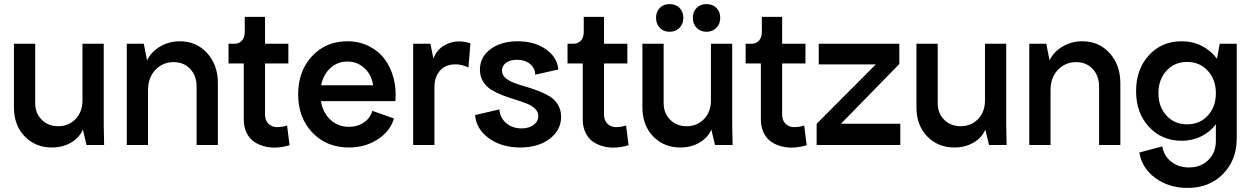

<svg xmlns="http://www.w3.org/2000/svg" viewBox="-20 -716 6185 948"><path d="M236.8 12.2Q154.3 12.2 101.6 -43Q48.8 -98.1 48.8 -186V-500H153.8V-206.1Q153.8 -157.2 185.8 -125Q217.8 -92.8 267.1 -92.8Q319.3 -92.8 353.3 -128.4Q387.2 -164.1 387.2 -219.2V-500H492.2V-100.1L494.1 0H407.2L389.2 -76.2Q372.1 -36.1 330.8 -12Q289.6 12.2 236.8 12.2Z M606 0V-500H689.9L706.1 -418Q726.6 -460.4 770.5 -486.3Q814.5 -512.2 867.7 -512.2Q949.7 -512.2 1002.7 -453.9Q1055.7 -395.5 1055.7 -306.2V0H950.7V-289.1Q950.7 -341.8 919.2 -375.5Q887.7 -409.2 837.9 -409.2Q782.7 -409.2 746.8 -370.6Q710.9 -332 710.9 -272V0Z M1409.7 1Q1377.9 10.7 1346.2 12.5Q1314.5 14.2 1285.2 6.6Q1255.9 -1 1233.2 -17.1Q1210.4 -33.2 1197 -61.3Q1183.6 -89.4 1183.6 -126V-402.8H1108.4V-500H1137.7Q1160.6 -500 1174.6 -515.9Q1188.5 -531.7 1188.5 -558.1V-632.8H1288.6V-500H1403.8V-402.8H1288.6V-149.9Q1288.6 -122.1 1304.7 -105.7Q1320.8 -89.4 1345 -88.4Q1369.1 -87.4 1397.5 -96.2Z M1702.1 12.2Q1592.3 12.2 1522.2 -61.5Q1452.1 -135.3 1452.1 -250Q1452.1 -364.7 1520.5 -438.5Q1588.9 -512.2 1695.3 -512.2Q1753.4 -512.2 1801.3 -488.3Q1849.1 -464.4 1879.2 -424.1Q1909.2 -383.8 1923.3 -330.1Q1937.5 -276.4 1932.1 -216.8H1564.5Q1574.2 -159.2 1611.8 -124.5Q1649.4 -89.8 1703.1 -89.8Q1745.6 -89.8 1777.3 -111.8Q1809.1 -133.8 1818.4 -168.9L1925.3 -130.9Q1905.8 -66.9 1844.2 -27.3Q1782.7 12.2 1702.1 12.2ZM1565.4 -294.9H1822.3Q1814.9 -347.2 1779.5 -379.6Q1744.1 -412.1 1695.3 -412.1Q1646.5 -412.1 1611.3 -379.9Q1576.2 -347.7 1565.4 -294.9Z M2020 0V-500H2105L2120.1 -426.8Q2138.2 -478.5 2190.9 -500.2Q2243.7 -522 2302.7 -502L2293 -382.8Q2263.7 -397 2233.6 -398.2Q2203.6 -399.4 2179.7 -388.2Q2155.8 -377 2140.4 -350.6Q2125 -324.2 2125 -287.1V0Z M2548.8 12.2Q2457 12.2 2394.3 -33Q2331.5 -78.1 2325.7 -147.9L2445.8 -175.8Q2448.2 -135.3 2479 -108.6Q2509.8 -82 2555.7 -82Q2591.3 -82 2614.5 -99.1Q2637.7 -116.2 2637.7 -143.1Q2637.7 -163.6 2621.8 -179.2Q2606 -194.8 2580.6 -204.8Q2555.2 -214.8 2524.4 -224.1Q2493.7 -233.4 2462.9 -245.1Q2432.1 -256.8 2406.7 -272.2Q2381.3 -287.6 2365.5 -313Q2349.6 -338.4 2349.6 -372.1Q2349.6 -434.1 2401.6 -473.1Q2453.6 -512.2 2535.6 -512.2Q2619.1 -512.2 2675 -473.1Q2731 -434.1 2736.8 -373L2622.6 -347.2Q2622.1 -379.9 2596.9 -400.4Q2571.8 -420.9 2532.7 -420.9Q2499.5 -420.9 2479 -406Q2458.5 -391.1 2458.5 -367.2Q2458.5 -347.2 2474.6 -332.3Q2490.7 -317.4 2516.4 -307.6Q2542 -297.9 2573.2 -288.8Q2604.5 -279.8 2635.7 -268.1Q2667 -256.3 2692.6 -241Q2718.3 -225.6 2734.4 -199.5Q2750.5 -173.3 2750.5 -139.2Q2750.5 -73.2 2693.8 -30.5Q2637.2 12.2 2548.8 12.2Z M3083.5 1Q3051.8 10.7 3020 12.5Q2988.3 14.2 2959 6.6Q2929.7 -1 2907 -17.1Q2884.3 -33.2 2870.8 -61.3Q2857.4 -89.4 2857.4 -126V-402.8H2782.2V-500H2811.5Q2834.5 -500 2848.4 -515.9Q2862.3 -531.7 2862.3 -558.1V-632.8H2962.4V-500H3077.6V-402.8H2962.4V-149.9Q2962.4 -122.1 2978.5 -105.7Q2994.6 -89.4 3018.8 -88.4Q3043 -87.4 3071.3 -96.2Z M3339.8 12.2Q3257.3 12.2 3204.6 -43Q3151.9 -98.1 3151.9 -186V-500H3256.8V-206.1Q3256.8 -157.2 3288.8 -125Q3320.8 -92.8 3370.1 -92.8Q3422.4 -92.8 3456.3 -128.4Q3490.2 -164.1 3490.2 -219.2V-500H3595.2V-100.1L3597.2 0H3510.3L3492.2 -76.2Q3475.1 -36.1 3433.8 -12Q3392.6 12.2 3339.8 12.2ZM3468.3 -695.8Q3498.5 -695.8 3517.3 -677Q3536.1 -658.2 3536.1 -627.9Q3536.1 -597.7 3517.1 -578.4Q3498 -559.1 3468.3 -559.1Q3438.5 -559.1 3419.7 -578.4Q3400.9 -597.7 3400.9 -627.9Q3400.9 -658.2 3419.7 -677Q3438.5 -695.8 3468.3 -695.8ZM3335 -578.4Q3315.9 -559.1 3286.1 -559.1Q3256.3 -559.1 3237.8 -578.4Q3219.2 -597.7 3219.2 -627.9Q3219.2 -658.2 3237.8 -677Q3256.3 -695.8 3286.1 -695.8Q3315.9 -695.8 3335 -677Q3354 -658.2 3354 -627.9Q3354 -597.7 3335 -578.4Z M3962.9 1Q3931.2 10.7 3899.4 12.5Q3867.7 14.2 3838.4 6.6Q3809.1 -1 3786.4 -17.1Q3763.7 -33.2 3750.2 -61.3Q3736.8 -89.4 3736.8 -126V-402.8H3661.6V-500H3690.9Q3713.9 -500 3727.8 -515.9Q3741.7 -531.7 3741.7 -558.1V-632.8H3841.8V-500H3957V-402.8H3841.8V-149.9Q3841.8 -122.1 3857.9 -105.7Q3874 -89.4 3898.2 -88.4Q3922.4 -87.4 3950.7 -96.2Z M4012.2 0V-105L4304.2 -397.9H4022.5V-500H4420.4V-399.9L4132.3 -105H4425.3V0Z M4692.9 12.2Q4610.4 12.2 4557.6 -43Q4504.9 -98.1 4504.9 -186V-500H4609.9V-206.1Q4609.9 -157.2 4641.8 -125Q4673.8 -92.8 4723.1 -92.8Q4775.4 -92.8 4809.3 -128.4Q4843.3 -164.1 4843.3 -219.2V-500H4948.2V-100.1L4950.2 0H4863.3L4845.2 -76.2Q4828.1 -36.1 4786.9 -12Q4745.6 12.2 4692.9 12.2Z M5062 0V-500H5146L5162.1 -418Q5182.6 -460.4 5226.6 -486.3Q5270.5 -512.2 5323.7 -512.2Q5405.8 -512.2 5458.7 -453.9Q5511.7 -395.5 5511.7 -306.2V0H5406.7V-289.1Q5406.7 -341.8 5375.2 -375.5Q5343.8 -409.2 5293.9 -409.2Q5238.8 -409.2 5202.9 -370.6Q5167 -332 5167 -272V0Z M5843.8 211.9Q5751.5 211.9 5684.8 163.1Q5618.2 114.3 5605.5 37.1L5718.8 6.8Q5726.1 53.2 5762.5 82Q5798.8 110.8 5850.6 110.8Q5909.2 110.8 5946.3 74Q5983.4 37.1 5983.4 -20V-99.1V-102.1Q5953.6 -63.5 5909.9 -42.2Q5866.2 -21 5814.5 -21Q5716.3 -21 5652.8 -89.8Q5589.4 -158.7 5589.4 -266.1Q5589.4 -374 5652.6 -443.1Q5715.8 -512.2 5814.5 -512.2Q5868.7 -512.2 5913.6 -489.5Q5958.5 -466.8 5988.8 -425.8L6002.4 -500H6086.4V-33.2Q6086.4 74.2 6018.6 143.1Q5950.7 211.9 5843.8 211.9ZM5739.5 -145.3Q5779.3 -102.1 5841.3 -102.1Q5903.3 -102.1 5943.4 -145.3Q5983.4 -188.5 5983.4 -255.9Q5983.4 -323.2 5943.4 -366.7Q5903.3 -410.2 5841.3 -410.2Q5779.3 -410.2 5739.5 -366.7Q5699.7 -323.2 5699.7 -255.9Q5699.7 -188.5 5739.5 -145.3Z"/></svg>

Font: Apfel Grotezk Mittel
Style: Regular
Weight: 500
Designer: Luigi Gorlero
Foundry: © 2023, Luigi Gorlero & Collletttivo
Version: Version 2.000;Glyphs 3.2 (3217)